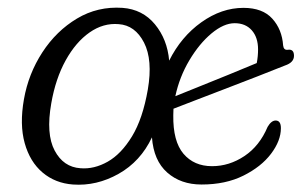

<svg xmlns="http://www.w3.org/2000/svg" viewBox="-20 -484 824 513"><path d="M307.5 -463Q361 -459 394 -419Q427 -379 432 -322Q464 -386 518 -424.5Q572 -463 630.5 -463Q681.5 -463 707.5 -434.2Q733.5 -405.5 736.5 -362.5Q738 -349.5 749 -351Q765.5 -353.5 765.5 -335Q765.5 -317 741.5 -309Q709.5 -296 666.8 -279.5Q624 -263 580.5 -246.2Q537 -229.5 500.5 -215.5Q464 -201.5 443.5 -193.5Q443 -184.5 443 -176Q442 -106.5 470.2 -73.2Q498.5 -40 546.5 -40Q592.5 -40 633 -67Q673.5 -94 695 -145Q705 -162 716.5 -162Q730.5 -162 730.5 -141.5Q730.5 -108 704.2 -73.2Q678 -38.5 630.5 -14.8Q583 9 518.5 9Q463 9 426.8 -23Q390.5 -55 386 -117Q355.5 -52.5 296.8 -19.5Q238 13.5 175 9Q127.5 5.5 93.8 -23Q60 -51.5 46 -101.5Q32 -151.5 44 -219Q56 -287 93.2 -344.2Q130.5 -401.5 185.8 -434.5Q241 -467.5 307.5 -463ZM607 -422Q578 -422 545.2 -394.8Q512.5 -367.5 486 -323Q459.5 -278.5 448.5 -227Q473 -237 511 -252.2Q549 -267.5 590.2 -284.2Q631.5 -301 666 -315.5Q669.5 -333.5 669.5 -352Q669.5 -384 652.8 -403Q636 -422 607 -422ZM195 -34.5Q231.5 -31.5 267.8 -52Q304 -72.5 332.8 -119.8Q361.5 -167 375 -245Q388.5 -324 364.8 -370.2Q341 -416.5 297 -419.5Q256 -423 219.2 -397.2Q182.5 -371.5 155.5 -322.8Q128.5 -274 117 -208Q102.5 -126 126 -81.8Q149.5 -37.5 195 -34.5Z"/></svg>

Font: Fraunces 9pt SuperSoft Light
Style: Italic
Weight: 300
Italic angle: -16°
Version: Version 1.000;[b76b70a41]